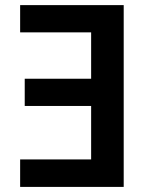

<svg xmlns="http://www.w3.org/2000/svg" viewBox="-20 -734 598 754"><path d="M465.8 0V-713.9H59.1V-606.9H337.9V-424.8H77.1V-317.9H337.9V-107.9H59.1V0Z"/></svg>

Font: Noto Reveo Sans
Style: Regular
Weight: 600
Designer: Monotype Design Team
Foundry: Monotype Imaging Inc.
Version: Version 2.007